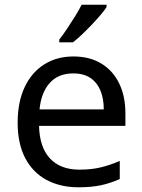

<svg xmlns="http://www.w3.org/2000/svg" viewBox="-20 -786 604 816"><path d="M292 -546Q361 -546 410.5 -516Q460 -486 486.5 -431.5Q513 -377 513 -304V-251H146Q148 -160 192.5 -112.5Q237 -65 317 -65Q368 -65 407.5 -74.5Q447 -84 489 -102V-25Q448 -7 408 1.5Q368 10 313 10Q237 10 178.5 -21Q120 -52 87.5 -113.5Q55 -175 55 -264Q55 -352 84.5 -415Q114 -478 167.5 -512Q221 -546 292 -546ZM291 -474Q228 -474 191.5 -433.5Q155 -393 148 -321H421Q421 -367 407 -401Q393 -435 364.5 -454.5Q336 -474 291 -474ZM433 -756Q424 -742 407 -722Q390 -702 369.5 -680.5Q349 -659 328.5 -639.5Q308 -620 290 -606H232V-618Q247 -637 264.5 -663Q282 -689 299 -716.5Q316 -744 327 -766H433Z"/></svg>

Font: Noto Sans Armenian
Style: Regular
Weight: 400
Designer: Monotype Design Team
Foundry: Monotype Imaging Inc.
Version: Version 2.007